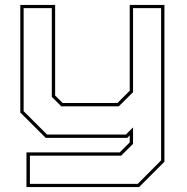

<svg xmlns="http://www.w3.org/2000/svg" viewBox="-20 -560 758 780"><path d="M165.5 0 62.5 -103V-540H204V-172L234.5 -141.5H457L507 -191.5V-540H648V97L545 200H87.5V59H466.5L507 18.5V-10L497 0ZM101.5 187H539.5L634.5 91.5V-527H520.5V-185.5L462.5 -128H229L190.5 -166.5V-527H76V-108.5L171 -13.5H491.5L520.5 -42.5V24.5L472 72.5H101.5Z"/></svg>

Font: Tourney Expanded Thin
Style: Regular
Weight: 100
Width: 7
Designer: Tyler Finck
Foundry: Etcetera Type Co
Version: Version 1.010; ttfautohint (v1.8.3)